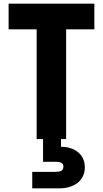

<svg xmlns="http://www.w3.org/2000/svg" viewBox="-20 -759 562 1048"><path d="M27 -739V-599H180V0H215V124H283C310 124 326 130 326 151C326 173 310 179 283 179H156V269H306C375 269 443 234 443 154C443 74 375 42 313 42V0H341V-599H495V-739Z"/></svg>

Font: Malmofest
Style: Bold
Weight: 700
Designer: Jonny Pinhorn (Poppins), Kolossal
Version: Version 1.004;Glyphs 3.1.2 (3151)